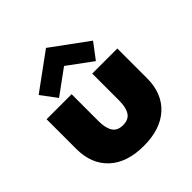

<svg xmlns="http://www.w3.org/2000/svg" viewBox="-182 -784 925 925"><g transform="rotate(-45 280.0 -322.0)"><path d="M147.5 -440.5 88 -520 273.5 -655.5 458.5 -520 398.5 -440.5 273.5 -532.5ZM203 -226Q203 -179.5 219.2 -154.5Q235.5 -129.5 273 -129.5Q311 -129.5 327.2 -154.5Q343.5 -179.5 343.5 -226V-410.5H514.5V-208.5Q514.5 -105.5 451 -46.8Q387.5 12 273 12Q159 12 95.8 -46.8Q32.5 -105.5 32.5 -208.5V-410.5H203Z"/></g></svg>

Font: League Spartan ExtraBold
Style: Regular
Weight: 800
Foundry: The League of Moveable Type
Version: Version 2.002